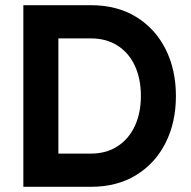

<svg xmlns="http://www.w3.org/2000/svg" viewBox="-20 -720 738 740"><path d="M157 0V-128H330Q390 -128 433.5 -156.5Q477 -185 500 -235Q523 -285 523 -350Q523 -416 500 -466Q477 -516 433.5 -544Q390 -572 330 -572H157V-700H330Q431 -700 504.5 -655Q578 -610 618 -531Q658 -452 658 -350Q658 -248 618 -169Q578 -90 504.5 -45Q431 0 330 0ZM70 0V-700H205V0Z"/></svg>

Font: Fustat ExtraBold
Style: Regular
Weight: 800
Designer: Mohamed Gaber, Khaled Hosny, Laura Garcia Mut
Foundry: Kief Type Foundry, Alif Type Foundry, Hard Type Foundry
Version: Version 1.007